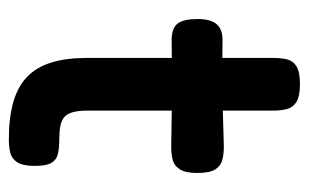

<svg xmlns="http://www.w3.org/2000/svg" viewBox="-152 -536 698 434"><g transform="rotate(90 197.0 -319.0)"><path d="M295 10Q246 10 211 0Q176 -10 154 -31Q132 -52 121.5 -85.5Q111 -119 111 -165V-589Q111 -607 114.5 -620Q118 -633 130.5 -640.5Q143 -648 170 -648Q198 -648 210.5 -640Q223 -632 226.5 -618.5Q230 -605 230 -589V-169Q230 -148 233.5 -135Q237 -122 244.5 -115.5Q252 -109 264.5 -106.5Q277 -104 295 -104Q314 -104 327.5 -101Q341 -98 348 -86.5Q355 -75 355 -49Q355 -21 346.5 -8.5Q338 4 324.5 7Q311 10 295 10ZM70 -473 173 -472 311 -476Q328 -476 341.5 -472.5Q355 -469 363 -456.5Q371 -444 371 -416Q371 -390 363 -377Q355 -364 342 -360.5Q329 -357 312 -357L178 -359L67 -358Q42 -359 32.5 -372.5Q23 -386 23 -417Q23 -446 34.5 -459.5Q46 -473 70 -473Z"/></g></svg>

Font: Fredoka Light Medium
Style: Regular
Weight: 500
Version: Version 2.001